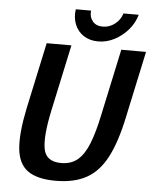

<svg xmlns="http://www.w3.org/2000/svg" viewBox="-58 -895 760 951"><g transform="rotate(5 322.5 -419.5)"><path d="M574 -336Q548 -212 508.5 -136Q469 -60 407.5 -26Q346 8 254 8Q162 8 115 -26Q68 -60 61 -136Q54 -212 80 -336L151 -667H274L203 -336Q175 -205 187 -143.5Q199 -82 274 -82Q323 -82 355.5 -109Q388 -136 410.5 -192.5Q433 -249 451 -336L522 -667H645ZM356 -847Q352 -816 369.5 -794.5Q387 -773 420 -773Q454 -773 481 -794.5Q508 -816 517 -847H593Q581 -805 552 -771.5Q523 -738 484.5 -718Q446 -698 404 -698Q362 -698 332 -717.5Q302 -737 288 -771Q274 -805 280 -847Z"/></g></svg>

Font: Epunda Sans SemiBold
Style: Italic
Weight: 600
Italic angle: -12.0243°
Designer: Simon Atzbach
Foundry: typofactur
Version: Version 2.204; ttfautohint (v1.8.4.7-5d5b)